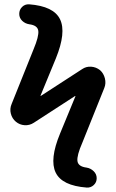

<svg xmlns="http://www.w3.org/2000/svg" viewBox="-20 -768 540 891"><path d="M136.7 -198.2Q117.2 -185.5 94.2 -187Q71.3 -188.5 53.7 -203.1Q36.1 -217.8 30.3 -240.7Q24.4 -263.7 34.2 -286.1L135.7 -539.1Q161.1 -599.6 157.7 -625Q154.3 -650.4 116.2 -655.3Q96.7 -658.2 83 -671.4Q69.3 -684.6 69.3 -703.6Q69.3 -722.7 82.5 -735.8Q95.7 -749 115.2 -748Q229.5 -739.3 258.8 -678.2Q288.1 -617.2 239.3 -497.1L168 -324.2V-323.2H169.9L361.3 -447.3Q379.9 -460 402.8 -458.5Q425.8 -457 444.3 -442.4Q460.9 -427.7 466.8 -404.3Q472.7 -380.9 463.9 -359.4L362.3 -106.4Q335.9 -45.9 339.4 -20.5Q342.8 4.9 381.8 9.8Q400.4 12.7 414.6 26.4Q428.7 40 428.7 59.1Q428.7 78.1 415 90.8Q401.4 103.5 382.8 102.5Q267.6 93.8 238.3 32.7Q209 -28.3 258.8 -148.4L330.1 -321.3V-322.3H328.1Z"/></svg>

Font: Rounded-X Mgen+ 2m medium
Style: Regular
Weight: 500
Designer: [Source Han Sans]
Ryoko NISHIZUKA  (kana & ideographs); Paul D. Hunt (Latin, Greek & Cyrillic); Wenlong ZHANG  (bopomofo
Version: Version 1.059.20150602